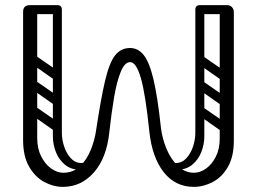

<svg xmlns="http://www.w3.org/2000/svg" viewBox="-20 -720 1001 748"><path d="M97 -700Q111 -700 118 -692Q125 -684 125 -672V-182Q125 -141 140.5 -110.5Q156 -80 179.5 -63.5Q203 -47 226 -47Q266 -47 292.5 -73Q319 -99 334 -137Q349 -175 354 -210Q373 -336 389.5 -406Q406 -476 428.5 -504.5Q451 -533 487 -533Q518 -533 540 -505.5Q562 -478 578 -410.5Q594 -343 607 -222Q612 -180 629 -139.5Q646 -99 673.5 -73Q701 -47 735 -47Q760 -47 783 -63.5Q806 -80 821 -110Q836 -140 836 -180V-674Q836 -700 863 -700Q877 -700 884 -692Q891 -684 891 -672V-172Q891 -110 868 -70Q845 -30 809 -11Q773 8 735 8Q663 8 618 -49Q573 -106 562 -206Q547 -352 529 -415Q511 -478 487 -478Q466 -478 450.5 -440.5Q435 -403 424.5 -341Q414 -279 406 -206Q396 -106 346.5 -49Q297 8 225 8Q188 8 152.5 -11Q117 -30 93.5 -70.5Q70 -111 70 -174V-674Q70 -700 97 -700ZM342 -102 353 -76Q320 -59 290 -59Q257 -59 233.5 -78Q210 -97 198 -127Q186 -157 186 -189V-683Q186 -700 203 -700Q221 -700 221 -682Q221 -562 221 -442Q221 -322 221 -202Q221 -176 230 -149Q239 -122 256 -103.5Q273 -85 297 -85Q319 -85 342 -102ZM209 -418Q203 -410 196 -410Q190 -410 185 -414L108 -468Q100 -474 100 -481Q100 -485 104 -491Q110 -501 118 -501Q123 -501 128 -497L206 -443Q213 -438 213 -430Q213 -423 209 -418ZM209 -219Q203 -211 196 -211Q190 -211 185 -215L108 -269Q100 -275 100 -282Q100 -286 104 -292Q110 -302 118 -302Q123 -302 128 -298L206 -244Q213 -239 213 -231Q213 -224 209 -219ZM209 -320Q203 -312 196 -312Q190 -312 185 -316L108 -370Q100 -376 100 -383Q100 -387 104 -393Q110 -403 118 -403Q123 -403 128 -399L206 -345Q213 -340 213 -332Q213 -325 209 -320ZM80 -683Q80 -700 97 -700H200Q219 -700 219 -683Q219 -665 201 -665H98Q80 -665 80 -683ZM620 -102Q643 -85 665 -85Q689 -85 706 -103.5Q723 -122 732 -149Q741 -176 741 -202Q741 -322 741 -442Q741 -562 741 -682Q741 -700 759 -700Q776 -700 776 -683V-189Q776 -157 764 -127Q752 -97 728.5 -78Q705 -59 672 -59Q642 -59 609 -76ZM882 -683Q882 -665 864 -665H761Q743 -665 743 -683Q743 -700 762 -700H865Q882 -700 882 -683ZM858 -418Q852 -410 845 -410Q839 -410 834 -414L757 -468Q749 -474 749 -481Q749 -485 754 -492Q759 -501 767 -501Q772 -501 777 -497L855 -443Q862 -438 862 -430Q862 -423 858 -418ZM858 -219Q852 -211 845 -211Q839 -211 834 -215L757 -269Q749 -275 749 -282Q749 -286 754 -293Q759 -302 767 -302Q772 -302 777 -298L855 -244Q862 -239 862 -231Q862 -224 858 -219ZM858 -320Q852 -312 845 -312Q839 -312 834 -316L757 -370Q749 -376 749 -383Q749 -387 754 -394Q759 -403 767 -403Q772 -403 777 -399L855 -345Q862 -340 862 -332Q862 -325 858 -320Z"/></svg>

Font: Agu Display Uzo
Style: Regular
Weight: 400
Designer: Oluwaseun Badejo
Version: Version 1.103